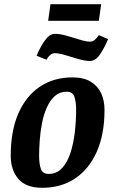

<svg xmlns="http://www.w3.org/2000/svg" viewBox="-20 -883 544 913"><path d="M181 10Q103 10 67 -32.5Q31 -75 31 -142Q31 -261 67.5 -344Q104 -427 170 -471Q236 -515 324 -515Q379 -515 412.5 -494Q446 -473 461.5 -438.5Q477 -404 477 -361Q477 -244 440 -161Q403 -78 336.5 -34Q270 10 181 10ZM211 -56Q250 -56 275.5 -84Q301 -112 315.5 -157.5Q330 -203 336 -256.5Q342 -310 342 -361Q342 -400 333.5 -423.5Q325 -447 297 -447Q264 -447 241 -426.5Q218 -406 203 -372.5Q188 -339 180 -298.5Q172 -258 169 -217Q166 -176 166 -142Q166 -103 174.5 -79.5Q183 -56 211 -56ZM408 -593Q384 -593 352 -602.5Q320 -612 290 -621Q260 -630 241 -630Q229 -630 220 -622.5Q211 -615 206 -607Q201 -599 201 -599L154 -618Q172 -661 194 -691.5Q216 -722 241 -722Q266 -722 297.5 -713Q329 -704 359 -694.5Q389 -685 408 -685Q421 -685 430 -693Q439 -701 444.5 -708.5Q450 -716 450 -716L494 -697Q476 -654 455 -623.5Q434 -593 408 -593ZM209 -784 220 -863H461L450 -784Z"/></svg>

Font: Manuale
Style: Italic
Weight: 400
Italic angle: -11°
Designer: Eduardo Tunni / Pablo Cosgaya
Foundry: Eduardo Tunni / Pablo Cosgaya
Version: Version 1.002